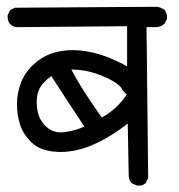

<svg xmlns="http://www.w3.org/2000/svg" viewBox="-20 -578 540 579"><path d="M392.6 -18.6 377 -25.4Q369.1 -34.2 368.2 -46.9L365.2 -205.1Q306.6 -160.2 253.9 -138.7Q201.2 -117.2 151.4 -120.1Q101.6 -123 76.2 -147.5Q50.8 -171.9 41 -200.7Q31.2 -229.5 31.2 -263.2Q31.2 -296.9 43.5 -329.1Q55.7 -361.3 84 -386.2Q112.3 -411.1 147.5 -420.4Q182.6 -429.7 221.2 -425.8Q259.8 -421.9 294.9 -409.2Q330.1 -396.5 363.3 -377.9V-499L31.2 -496.1Q19.5 -497.1 10.7 -504.9Q2 -515.6 2.9 -532.2L10.7 -547.9L25.4 -554.7L453.1 -557.6Q464.8 -555.7 475.6 -548.8Q485.4 -537.1 483.4 -520.5L475.6 -505.9Q463.9 -496.1 449.2 -496.1H421.9L426.8 -41L418.9 -25.4Q409.2 -16.6 392.6 -18.6ZM234.4 -196.3Q209 -234.4 184.1 -272.5Q159.2 -310.5 134.8 -348.6Q107.4 -329.1 97.7 -307.6Q87.9 -286.1 91.8 -252Q95.7 -217.8 119.1 -196.3Q142.6 -174.8 175.8 -179.7Q209 -184.6 234.4 -196.3ZM362.3 -293 349.6 -305.7Q343.8 -321.3 317.4 -335.4Q291 -349.6 260.3 -358.9Q229.5 -368.2 195.3 -368.2Q215.8 -329.1 239.3 -293.5Q262.7 -257.8 287.1 -223.6Q334 -250 362.3 -293Z"/></svg>

Font: NaikaiFont
Style: Regular
Weight: 400
Version: Version 1.67